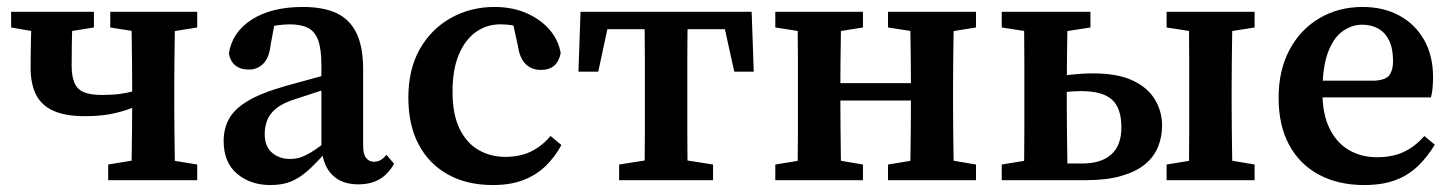

<svg xmlns="http://www.w3.org/2000/svg" viewBox="-20 -518 4180 552"><path d="M224 -184Q168 -184 133.5 -199.5Q99 -215 83.5 -246Q68 -277 68 -323Q68 -363 69 -403.5Q70 -444 71 -484H188Q188 -462 187.5 -439Q187 -416 186.5 -389.5Q186 -363 186 -329Q186 -299 194 -280Q202 -261 221 -253Q240 -245 273 -245Q303 -245 325 -248Q347 -251 366 -256.5Q385 -262 405 -270V-225Q377 -214 351 -204.5Q325 -195 294.5 -189.5Q264 -184 224 -184ZM357 0Q358 -25 358.5 -62.5Q359 -100 359.5 -140Q360 -180 360 -213V-272Q360 -304 359.5 -344Q359 -384 358.5 -422Q358 -460 357 -484H484Q483 -460 482.5 -422Q482 -384 481.5 -344Q481 -304 481 -272V-213Q481 -180 481.5 -140Q482 -100 482.5 -62.5Q483 -25 484 0ZM12 -439V-484H250V-439L150 -423H105ZM291 0V-45L394 -62H443L547 -45V0ZM297 -439V-484H547V-439L447 -423H398Z M757 14Q700 14 661.5 -18.5Q623 -51 623 -113Q623 -147 638 -175.5Q653 -204 692 -227.5Q731 -251 802 -271Q828 -278 854.5 -285.5Q881 -293 907.5 -300Q934 -307 961 -314V-275Q927 -265 894.5 -254.5Q862 -244 832 -234Q795 -223 775 -207Q755 -191 748 -172Q741 -153 741 -133Q741 -97 762 -79Q783 -61 814 -61Q832 -61 848 -67Q864 -73 885 -87Q906 -101 937 -125L947 -73H910Q886 -46 864 -26.5Q842 -7 817.5 3.5Q793 14 757 14ZM1010 12Q963 12 936 -14.5Q909 -41 905 -89L904 -92V-331Q904 -376 895 -401.5Q886 -427 866 -437.5Q846 -448 813 -448Q794 -448 772 -444.5Q750 -441 721 -431L773 -469L758 -389Q754 -352 737 -335Q720 -318 696 -318Q671 -318 656.5 -330Q642 -342 638 -364Q647 -425 703.5 -461.5Q760 -498 851 -498Q910 -498 948 -480Q986 -462 1005 -422.5Q1024 -383 1024 -318V-99Q1024 -75 1032.5 -64Q1041 -53 1055 -53Q1066 -53 1074.5 -58Q1083 -63 1091 -73L1113 -47Q1095 -16 1070 -2Q1045 12 1010 12Z M1397 14Q1322 14 1267.5 -16.5Q1213 -47 1183.5 -103Q1154 -159 1154 -237Q1154 -319 1187 -377Q1220 -435 1276.5 -466.5Q1333 -498 1402 -498Q1453 -498 1494 -480Q1535 -462 1560.5 -432Q1586 -402 1592 -365Q1587 -341 1573 -329Q1559 -317 1535 -317Q1508 -317 1491 -334Q1474 -351 1469 -386L1451 -468L1513 -425Q1490 -437 1466.5 -442.5Q1443 -448 1418 -448Q1380 -448 1349 -426.5Q1318 -405 1299.5 -362Q1281 -319 1281 -254Q1281 -190 1301 -148.5Q1321 -107 1355.5 -87Q1390 -67 1433 -67Q1459 -67 1481.5 -73Q1504 -79 1524.5 -92.5Q1545 -106 1563 -127L1594 -101Q1575 -66 1548.5 -40.5Q1522 -15 1485 -0.5Q1448 14 1397 14Z M1643 -312 1649 -484H2141L2147 -312H2091L2054 -480L2109 -434H1681L1736 -480L1700 -312ZM1760 0V-45L1868 -62H1922L2030 -45V0ZM1832 0Q1833 -25 1833.5 -62.5Q1834 -100 1834 -140Q1834 -180 1834 -213V-272Q1834 -304 1834 -344Q1834 -384 1833.5 -422Q1833 -460 1832 -484H1958Q1957 -460 1956.5 -422Q1956 -384 1956 -344Q1956 -304 1956 -272V-213Q1956 -180 1956 -140Q1956 -100 1956.5 -62.5Q1957 -25 1958 0Z M2272 0Q2273 -25 2273.5 -62.5Q2274 -100 2274 -140Q2274 -180 2274 -213V-272Q2274 -304 2274 -344Q2274 -384 2273.5 -422Q2273 -460 2272 -484H2399Q2398 -460 2397.5 -422Q2397 -384 2396.5 -344Q2396 -304 2396 -272V-237Q2396 -192 2396.5 -147Q2397 -102 2397.5 -63.5Q2398 -25 2399 0ZM2596 0Q2597 -26 2597.5 -64Q2598 -102 2598.5 -147Q2599 -192 2599 -237V-272Q2599 -304 2598.5 -344Q2598 -384 2597.5 -422Q2597 -460 2596 -484H2723Q2722 -460 2721.5 -422Q2721 -384 2720.5 -344Q2720 -304 2720 -272V-213Q2720 -180 2720.5 -140Q2721 -100 2721.5 -63Q2722 -26 2723 0ZM2209 0V-45L2313 -62H2361L2461 -45V0ZM2209 -439V-484H2461V-439L2361 -423H2313ZM2533 0V-45L2637 -62H2686L2786 -45V0ZM2533 -439V-484H2786V-439L2686 -423H2637ZM2343 -229V-279H2651V-229Z M2989 0V-48H3092Q3146 -48 3175 -74Q3204 -100 3204 -152Q3204 -207 3177 -231.5Q3150 -256 3089 -256Q3062 -256 3034.5 -252.5Q3007 -249 2984 -244V-290Q3015 -298 3052 -302.5Q3089 -307 3123 -307Q3192 -307 3235.5 -287Q3279 -267 3300 -232.5Q3321 -198 3321 -157Q3321 -124 3309 -95Q3297 -66 3271 -45Q3245 -24 3203 -12Q3161 0 3102 0ZM2923 0Q2924 -26 2924.5 -63Q2925 -100 2925 -140Q2925 -180 2925 -213V-272Q2925 -304 2925 -344Q2925 -384 2924.5 -422Q2924 -460 2923 -484H3050Q3049 -460 3048.5 -422Q3048 -384 3047.5 -343.5Q3047 -303 3047 -271V-213Q3047 -180 3047.5 -140Q3048 -100 3048.5 -63Q3049 -26 3050 0ZM3397 0Q3398 -26 3398.5 -63Q3399 -100 3399 -140Q3399 -180 3399 -213V-272Q3399 -304 3399 -344Q3399 -384 3398.5 -422Q3398 -460 3397 -484H3524Q3523 -460 3522.5 -422Q3522 -384 3521.5 -344Q3521 -304 3521 -272V-213Q3521 -180 3521.5 -140Q3522 -100 3522.5 -63Q3523 -26 3524 0ZM2860 -439V-484H3115V-439L3012 -423H2964ZM3334 0V-45L3438 -62H3486L3587 -45V0ZM3334 -439V-484H3587V-439L3486 -423H3438ZM2860 0V-45L2964 -62H2984V0Z M3902 14Q3828 14 3772.5 -15.5Q3717 -45 3686.5 -101Q3656 -157 3656 -237Q3656 -316 3687.5 -375Q3719 -434 3774 -466Q3829 -498 3897 -498Q3958 -498 4003.5 -473Q4049 -448 4074.5 -403Q4100 -358 4100 -296Q4100 -279 4098.5 -264Q4097 -249 4094 -238H3716V-286H3932Q3965 -288 3975 -302.5Q3985 -317 3985 -342Q3985 -378 3974 -401Q3963 -424 3943 -435.5Q3923 -447 3896 -447Q3867 -447 3840.5 -428.5Q3814 -410 3798 -367.5Q3782 -325 3782 -252Q3782 -191 3802 -149.5Q3822 -108 3857.5 -87Q3893 -66 3939 -66Q3984 -66 4016.5 -81.5Q4049 -97 4075 -127L4105 -102Q4084 -67 4056.5 -40.5Q4029 -14 3991.5 0Q3954 14 3902 14Z"/></svg>

Font: Source Serif 4 18pt SemiBold
Style: Regular
Weight: 600
Designer: Frank Grießhammer
Foundry: Adobe Systems Incorporated
Version: Version 4.004;hotconv 1.0.116;makeotfexe 2.5.65601